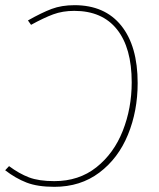

<svg xmlns="http://www.w3.org/2000/svg" viewBox="-24 -712 616 742"><path d="M-4 -54 11 -70Q50 -41 88 -26.5Q126 -12 186 -12Q281 -12 348.5 -65.5Q416 -119 450.5 -206.5Q485 -294 485 -394Q485 -527 428 -598.5Q371 -670 263 -670Q218 -670 181.5 -656.5Q145 -643 96 -616L84 -633Q137 -663 175.5 -677.5Q214 -692 264 -692Q381 -692 444.5 -613Q508 -534 508 -391Q508 -283 470.5 -191.5Q433 -100 360 -45Q287 10 186 10Q121 10 78.5 -6.5Q36 -23 -4 -54Z"/></svg>

Font: Fira Sans Thin
Style: Italic
Weight: 250
Italic angle: -8°
Designer: Carrois Corporate & Edenspiekermann AG
Foundry: Carrois Corporate GbR & Edenspiekermann AG
Version: Version 4.203